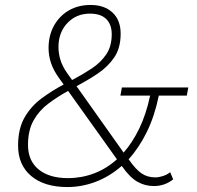

<svg xmlns="http://www.w3.org/2000/svg" viewBox="-20 -747 794 775"><path d="M252 8Q159 8 106 -36.5Q53 -81 53 -159Q53 -228 79.5 -273.5Q106 -319 148 -350Q190 -381 237 -406L221 -428Q196 -462 186 -492.5Q176 -523 176 -553Q176 -604 198 -643.5Q220 -683 258 -705Q296 -727 346 -727Q401 -727 434 -696.5Q467 -666 467 -611Q467 -553 441 -515Q415 -477 374.5 -450Q334 -423 289 -399L479 -131Q515 -172 542.5 -229Q570 -286 586 -361H466L472 -394H740L734 -361H621Q604 -278 572.5 -214Q541 -150 499 -104L500 -103Q528 -63 551.5 -47Q575 -31 607 -31Q621 -31 638 -36.5Q655 -42 667 -52L679 -23Q645 4 601 4Q565 4 534.5 -13.5Q504 -31 474 -74L471 -77Q423 -35 367 -13.5Q311 8 252 8ZM251 -452 271 -424Q313 -446 349.5 -470Q386 -494 408.5 -527Q431 -560 431 -609Q431 -648 409 -670Q387 -692 343 -692Q288 -692 252 -654Q216 -616 216 -557Q216 -531 224 -505Q232 -479 251 -452ZM93 -162Q93 -98 136 -63Q179 -28 254 -28Q309 -28 359.5 -47Q410 -66 452 -104L255 -380Q213 -357 175.5 -329Q138 -301 115.5 -261Q93 -221 93 -162Z"/></svg>

Font: Livvic ExtraLight
Style: Italic
Weight: 275
Italic angle: -10°
Designer: Jacques Le Bailly, Baron von Fonthausen
Version: Version 1.001; ttfautohint (v1.8.2)